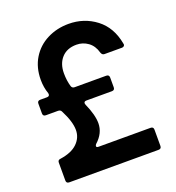

<svg xmlns="http://www.w3.org/2000/svg" viewBox="-139 -889 918 1000"><g transform="rotate(-20 320.0 -388.5)"><path d="M74 0Q58 0 58 -16V-115Q58 -130 73 -131Q136 -140 168 -171Q200 -202 200 -245Q200 -291 165 -359Q160 -370 146 -370H79Q63 -370 63 -386V-440Q63 -456 79 -456H117Q125 -456 128.5 -461Q132 -466 130 -474Q117 -510 117 -552Q117 -620 148 -671Q179 -722 233 -749.5Q287 -777 352 -777Q438 -777 503.5 -727Q569 -677 586 -583L587 -578Q587 -572 582.5 -568.5Q578 -565 572 -565H475Q462 -565 457 -580Q446 -620 417.5 -640.5Q389 -661 354 -661Q301 -661 271.5 -628.5Q242 -596 242 -543Q242 -503 252 -469Q256 -456 270 -456H445Q461 -456 461 -440V-386Q461 -370 445 -370H304Q290 -370 290 -359L292 -351Q322 -284 322 -238Q322 -183 274 -140Q269 -135 269 -129Q269 -122 281 -122H569Q585 -122 585 -106V-16Q585 0 569 0Z"/></g></svg>

Font: Open Sauce Two
Style: Bold
Weight: 700
Designer: Alfredo Marco Pradil
Foundry: Creative Sauce Fz LLC
Version: Version 1.477